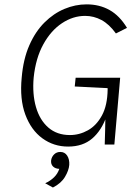

<svg xmlns="http://www.w3.org/2000/svg" viewBox="-20 -646 604 858"><path d="M284.5 9Q220 9 169.5 -27.8Q119 -64.5 93.2 -133.8Q67.5 -203 77 -299.5Q84 -382 111 -443.5Q138 -505 178.8 -545.5Q219.5 -586 268 -606.2Q316.5 -626.5 367 -626.5Q424.5 -626.5 469.5 -601.2Q514.5 -576 547.5 -521.5L498 -496.5Q468 -538 433.5 -556.5Q399 -575 360.5 -575Q306 -575 256.8 -542.2Q207.5 -509.5 173.5 -447.8Q139.5 -386 130.5 -299.5Q124 -225.5 140.8 -167.5Q157.5 -109.5 196 -76Q234.5 -42.5 292.5 -42.5Q335 -42.5 373 -63.8Q411 -85 435.5 -130Q460 -175 461 -246Q461.5 -251 459.8 -257.2Q458 -263.5 451.5 -275L484.5 -251L314 -259.5L318 -298.5H517L491 0H448Q448.5 -31.5 449.8 -63Q451 -94.5 451 -126L456.5 -127.5Q434 -63 392 -27Q350 9 284.5 9ZM216.5 192 182 173Q205.5 162 221.8 146Q238 130 245 108.5Q227 108 216.8 97.8Q206.5 87.5 208.5 70Q211 54.5 222 43.8Q233 33 249.5 33Q269.5 33 280.2 49.5Q291 66 289.5 91Q287.5 115.5 270.5 144.2Q253.5 173 216.5 192Z"/></svg>

Font: Karla Light
Style: Italic
Weight: 300
Italic angle: -8°
Designer: Jonathan Pinhorn
Version: Version 2.004;gftools[0.9.33]